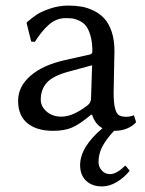

<svg xmlns="http://www.w3.org/2000/svg" viewBox="-20 -459 521 688"><path d="M444.8 152.8Q424.3 178.2 397.9 193.6Q371.6 209 346.2 209Q309.6 209 288.3 188.5Q267.1 168 267.1 132.8Q267.1 67.9 347.2 0.5Q320.3 -14.2 310.1 -47.9H306.2Q265.6 -13.7 238.3 -2Q210.9 9.8 169.9 9.8Q111.8 9.8 78.4 -17.3Q44.9 -44.4 44.9 -98.1Q44.9 -148.9 89.4 -187.5Q133.3 -225.6 210.9 -243.2L304.2 -264.2Q311 -266.6 311 -275.9Q311 -308.1 304.2 -331.3Q297.4 -354.5 288.1 -366.2Q278.8 -377.9 264.2 -384.8Q249.5 -391.6 239.3 -392.8Q229 -394 214.8 -394Q182.1 -394 155.8 -371.1Q129.4 -348.1 105 -309.1L91.8 -310.1L75.2 -377L78.1 -380.9Q96.2 -396 111.1 -406.2Q126 -416.5 158 -427.7Q189.9 -439 225.1 -439Q250 -439 271.7 -435.3Q293.5 -431.6 315.9 -420.7Q338.4 -409.7 354.2 -392.3Q370.1 -375 380.1 -345.5Q390.1 -315.9 390.1 -276.9Q390.1 -273.4 388.7 -208Q387.2 -142.6 387.2 -126Q387.2 -63 403.8 -47.9Q412.6 -40.5 433.1 -40.5Q445.3 -40.5 460 -45.9L467.8 -21Q439 9.8 388.7 9.8Q360.4 40 346.7 66.2Q333 92.3 333 122.1Q333 138.7 344.7 151.9Q356.4 165 375 165Q387.2 165 401.9 156Q416.5 147 428.2 134.8L431.2 136.2ZM310.1 -225.1 225.1 -202.1Q169.4 -187 147.7 -162.6Q126 -138.2 126 -102.1Q126 -77.6 147 -59.3Q168 -41 200.2 -41Q240.2 -41 292 -80.1Q306.2 -90.8 306.2 -106Z"/></svg>

Font: Linux Biolinum G
Style: Regular
Weight: 400
Designer: Philipp H. Poll
Foundry: Philipp H. Poll
Version: Version 1.1.0 ; ttfautohint (v1.6)